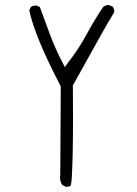

<svg xmlns="http://www.w3.org/2000/svg" viewBox="-20 -759 540 759"><path d="M242.2 -20.5Q252.9 -20.5 259.8 -25.4Q263.2 -39.6 264.2 -64.9Q268.6 -142.1 268.6 -291.5Q268.6 -348.6 268.1 -421.4L376 -615.2Q402.8 -663.6 431.6 -710.9Q431.6 -712.4 431.6 -713.9Q431.6 -715.3 431.4 -717.8Q431.2 -720.2 430.2 -722.7Q428.7 -727.5 426.3 -731.9L411.6 -738.8Q410.6 -739.3 409.7 -739.3Q397.5 -739.3 387.7 -731.4Q351.6 -677.7 322.3 -623Q291.5 -565.9 248.5 -510.7L236.3 -494.1L226.6 -512.7Q198.7 -565.9 177.7 -622.1Q156.7 -678.2 137.7 -731L125.5 -736.8Q124 -737.3 123 -737.3Q110.8 -737.3 102.1 -731.4L95.7 -718.8Q116.2 -617.2 220.2 -417.5L218.3 -67.4Q217.3 -62.5 217.3 -58.1Q217.3 -41 226.1 -27.8L239.7 -21Q241.2 -20.5 242.2 -20.5Z"/></svg>

Font: NaikaiFont
Style: ExtraLight
Weight: 200
Version: Version 1.89